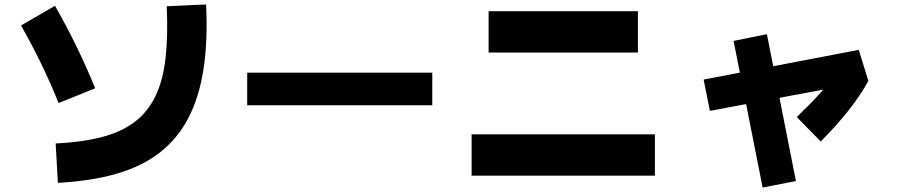

<svg xmlns="http://www.w3.org/2000/svg" viewBox="-20 -778 4040 859"><path d="M239 40 229 -136Q349 -142 436.5 -165Q524 -188 582.5 -232.5Q641 -277 675 -347Q709 -417 720.5 -516.5Q732 -616 726 -750L902 -758Q910 -595 890.5 -469Q871 -343 823 -250.5Q775 -158 695.5 -96Q616 -34 502.5 -1Q389 32 239 40ZM406 -383 242 -317Q206 -407 164 -493.5Q122 -580 74 -664L226 -752Q277 -663 322 -570.5Q367 -478 406 -383Z M1914 -453V-307H1086V-453Z M2166 -543V-728H2834V-543ZM2090 8V-177H2910V8Z M3652 -145 3545 -254Q3563 -273 3573.5 -283Q3584 -293 3594.5 -303Q3605 -313 3622 -331.5Q3639 -350 3670 -384L3695 -383L3156 -282L3128 -422L3822 -555L3865 -416Q3797 -291 3652 -145ZM3541 32 3392 61 3262 -595 3411 -625Z"/></svg>

Font: Murecho Thin Black
Style: Regular
Weight: 900
Version: Version 1.010